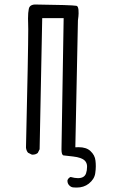

<svg xmlns="http://www.w3.org/2000/svg" viewBox="-20 -722 540 866"><path d="M325.7 124Q357.9 124 380.4 106.4Q406.2 85.9 409.7 58.6Q412.1 42 412.1 28.1Q412.1 14.2 410.6 2.4Q408.2 -22 387.7 -41Q369.1 -58.1 334.5 -58.1Q331.1 -58.1 319.8 -57.6L331.5 -629.9Q334.5 -650.9 334.5 -661.6Q334.5 -672.4 334 -677.7Q332 -694.8 324.7 -695.8Q303.2 -699.7 136.7 -701.7Q122.6 -700.7 115.7 -693.8Q111.3 -689.5 109.9 -682.1Q106.4 -666 106.4 -638.2Q106.4 -627 106.9 -616.9Q107.4 -606.9 107.4 -590.3Q107.4 -493.2 97.2 -56.2Q98.6 -42.5 106.4 -33.2L123 -24.9Q125 -24.4 127 -24.4Q141.1 -24.4 150.4 -32.2L158.7 -48.8L170.4 -640.1H267.1Q257.3 -49.3 257.3 -48.3Q257.3 -22 267.1 -21L310.1 -16.1Q348.1 -11.7 362.3 2.4Q371.6 11.7 372.6 25.9Q372.6 28.8 372.6 31.7Q372.6 46.4 368.2 59.6Q360.8 81.5 331.5 81.5Q316.9 81.5 298.3 76.2Q288.6 80.6 284.7 89.8Q284.2 91.8 284.2 93.3Q284.2 106 292.5 114.3Q301.3 123.5 313.5 123.5H314Q320.3 124 325.7 124Z"/></svg>

Font: Bakudai
Style: ExtraLight
Weight: 200
Version: Version 1.48